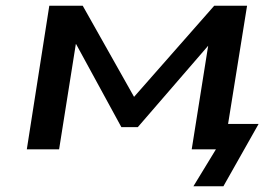

<svg xmlns="http://www.w3.org/2000/svg" viewBox="-20 -518 965 666"><path d="M651 128 729 0H648L662 -88H877L755 128ZM73 0 151 -498H267L445 -182L723 -498H837L757 0H645L703 -365H707L458 -77H401L244 -365H243L185 0Z"/></svg>

Font: Nunito Sans 7pt Expanded SemiBold
Style: Italic
Weight: 600
Width: 7
Italic angle: -9°
Designer: Vernon Adams
Foundry: Vernon Adams
Version: Version 3.101;gftools[0.9.27]